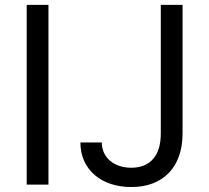

<svg xmlns="http://www.w3.org/2000/svg" viewBox="-20 -747 847 777"><path d="M718.8 -727.3V-207.4Q718.8 -155.2 704.2 -114.7Q689.6 -74.2 662.5 -46.5Q635.3 -18.8 597.1 -4.4Q558.9 9.9 511.4 9.9Q466.6 9.9 428.8 -2.5Q391 -14.9 363.6 -38.4Q336.3 -61.8 320.8 -95.2Q305.4 -128.6 305.4 -170.5H392Q392 -147.4 400.9 -128.4Q409.8 -109.4 425.8 -96.1Q441.8 -82.7 463.6 -75.5Q485.4 -68.2 511.4 -68.2Q568.5 -68.2 599.6 -103.7Q630.7 -139.2 630.7 -207.4V-727.3ZM176.1 0H88.1V-727.3H176.1Z"/></svg>

Font: Interop
Style: Regular
Weight: 400
Designer: Rasmus Andersson, Google, Jang Haemin
Foundry: jhaemin
Version: Version 1.008